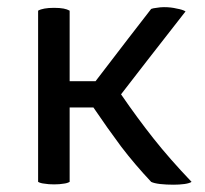

<svg xmlns="http://www.w3.org/2000/svg" viewBox="-20 -506 564 529"><path d="M171.9 -282.2Q171.9 -331.1 171.9 -476.6Q165 -480.5 155.3 -482.4Q144.5 -484.4 128.9 -484.4Q113.3 -484.4 102.5 -482.4Q91.8 -480.5 85 -476.6Q85 -454.1 85 -407.2Q85 -306.6 85 -4.9Q91.8 -1 102.5 0Q113.3 2 128.9 2Q144.5 2 155.3 0Q165 -1 171.9 -4.9Q171.9 -73.2 171.9 -210Q188.5 -210 237.3 -210Q276.4 -152.3 313.5 -102.5Q350.6 -53.7 396.5 -4.9Q404.3 -1 420.9 1Q438.5 2.9 458 2.9Q473.6 2.9 488.3 1Q502 -1 507.8 -4.9Q447.3 -68.4 403.3 -124Q358.4 -180.7 313.5 -246.1Q372.1 -322.3 491.2 -474.6Q483.4 -479.5 466.8 -482.4Q451.2 -486.3 431.6 -486.3Q421.9 -486.3 411.1 -484.4Q401.4 -483.4 396.5 -481.4Q344.7 -415 243.2 -282.2Q225.6 -282.2 171.9 -282.2Z"/></svg>

Font: cl
Style: Regular
Weight: 400
Designer: Mitja Miklavcic
Version: Version 1.0